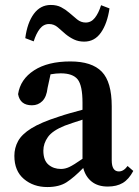

<svg xmlns="http://www.w3.org/2000/svg" viewBox="-20 -741 560 775"><path d="M415 12Q375 12 350 -8Q325 -28 316 -63Q279 -25 249 -5.5Q219 14 171 14Q115 14 76.5 -18.5Q38 -51 38 -112Q38 -144 53 -171.5Q68 -199 106.5 -223Q145 -247 217 -270Q237 -277 262 -284Q287 -291 313 -298V-326Q313 -396 293.5 -420.5Q274 -445 225 -445Q216 -445 205.5 -444Q195 -443 184 -441L172 -386Q168 -350 151 -333Q134 -316 109 -316Q61 -316 53 -361Q62 -421 117.5 -457Q173 -493 264 -493Q351 -493 391 -451.5Q431 -410 431 -312V-94Q431 -49 460 -49Q479 -49 495 -71L518 -51Q500 -17 475.5 -2.5Q451 12 415 12ZM155 -133Q155 -94 175.5 -76.5Q196 -59 226 -59Q243 -59 260 -67Q277 -75 313 -100V-258Q292 -251 273.5 -245Q255 -239 242 -234Q192 -214 173.5 -188Q155 -162 155 -133ZM82 -587Q90 -649 116.5 -685Q143 -721 185 -721Q209 -721 226.5 -712Q244 -703 259 -690Q276 -675 291.5 -662.5Q307 -650 326 -650Q348 -650 363 -669Q378 -688 388 -720L422 -707Q413 -646 387.5 -609.5Q362 -573 320 -573Q297 -573 279 -581.5Q261 -590 245 -603Q229 -617 213.5 -630.5Q198 -644 178 -644Q156 -644 141 -625Q126 -606 116 -574Z"/></svg>

Font: Source Serif Pro SemiBold
Style: Regular
Weight: 600
Designer: Frank Grießhammer
Foundry: Adobe Systems Incorporated
Version: Version 3.001;hotconv 1.0.111;makeotfexe 2.5.65597